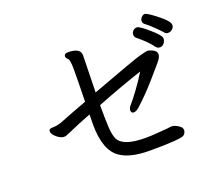

<svg xmlns="http://www.w3.org/2000/svg" viewBox="-121 -929 1243 1085"><g transform="rotate(-20 500.0 -387.0)"><path d="M837 -559Q814 -594 751 -646Q742 -654 742 -667Q742 -678 751 -688.5Q760 -699 776 -699Q790 -699 843 -653Q896 -607 896 -590Q896 -573 885.5 -560.5Q875 -548 861 -548Q847 -548 837 -559ZM607 -19Q490 -19 431 -60Q355 -111 355 -269L356 -328Q290 -303 199 -263Q189 -258 178 -258Q166 -258 150.5 -267Q135 -276 123.5 -289.5Q112 -303 112 -315Q112 -330 133 -330Q165 -330 194.5 -342Q224 -354 269 -371Q314 -388 357 -404Q360 -541 360 -599Q360 -655 349 -664Q338 -673 338 -683Q338 -700 360 -700Q436 -700 436 -655L431 -433Q702 -534 736.5 -543Q771 -552 784 -554Q798 -554 818.5 -543.5Q839 -533 839 -514Q839 -497 817 -471Q795 -445 742.5 -385Q690 -325 625 -266Q608 -253 596 -253Q580 -253 580 -271Q580 -285 594.5 -300.5Q609 -316 643.5 -362.5Q678 -409 708 -458Q586 -418 430 -357Q430 -277 432.5 -227Q435 -177 447 -151Q474 -95 609 -95Q643 -95 676.5 -98Q710 -101 728.5 -102Q747 -103 752.5 -104.5Q758 -106 768 -106Q789 -106 816 -86Q828 -76 828 -62Q828 -47 815 -35Q797 -19 607 -19ZM931 -609Q919 -609 911.5 -618.5Q904 -628 872.5 -659Q841 -690 822 -703Q813 -711 813 -723Q813 -734 822.5 -744.5Q832 -755 843 -755Q855 -755 903 -718Q969 -668 969 -643Q969 -625 949 -613Q941 -609 931 -609Z"/></g></svg>

Font: ToneOZ-Pinyin-WenKai-Medium
Style: Medium
Weight: 700
Designer: Fontworks Inc.
Foundry: ToneOZ
Version: Version 0.240331